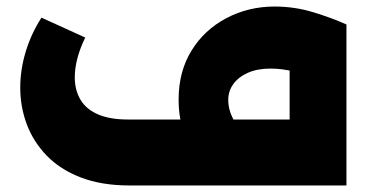

<svg xmlns="http://www.w3.org/2000/svg" viewBox="-20 -568 1133 588"><path d="M689 -202V0H377Q291 0 227.5 -24.5Q164 -49 123 -91.5Q82 -134 62 -187.5Q42 -241 42 -300Q42 -354 58.5 -409Q75 -464 107 -514L241 -453Q225 -420 217 -389.5Q209 -359 209 -331Q209 -293 226 -263.5Q243 -234 279.5 -218Q316 -202 372 -202ZM424 0Q415 0 409.5 -28Q404 -56 404 -102Q404 -147 409.5 -174.5Q415 -202 424 -202ZM424 0V-202H867V-493H1041V0ZM673 -10Q632 -26 599 -63Q566 -100 546.5 -151.5Q527 -203 527 -263Q527 -349 566.5 -413Q606 -477 673.5 -512.5Q741 -548 821 -548Q882 -548 939.5 -530.5Q997 -513 1041 -493L971 -318Q925 -338 884.5 -348Q844 -358 809 -358Q768 -358 739 -345Q710 -332 694.5 -310.5Q679 -289 679 -262Q679 -232 695 -201.5Q711 -171 735 -157Z"/></svg>

Font: Alexandria ExtraBold
Style: Regular
Weight: 800
Designer: Mohamed Gaber
Foundry: Kief Type Foundry
Version: Version 5.100